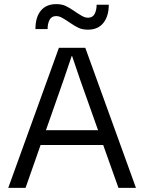

<svg xmlns="http://www.w3.org/2000/svg" viewBox="-20 -912 700 932"><path d="M640 0H555L481 -208H177L104 0H20L266 -680H394ZM152 -771Q152 -828 178 -860Q204 -892 253 -892Q280 -892 299 -883Q318 -874 338 -860L356 -848Q373 -837 384 -831.5Q395 -826 407 -826Q430 -826 439.5 -844.5Q449 -863 449 -889H508Q508 -834 482 -801Q456 -768 407 -768Q380 -768 361 -777Q342 -786 322 -800L304 -812Q287 -823 276 -828.5Q265 -834 253 -834Q230 -834 220.5 -815.5Q211 -797 211 -771ZM456 -280 369 -525 330 -640H328L289 -525L203 -280Z"/></svg>

Font: CyStack Display
Style: Regular
Weight: 400
Designer: Weizhong Zhang
Foundry: 本地遙控
Version: Version 1.000;Glyphs 3.1.2 (3151)